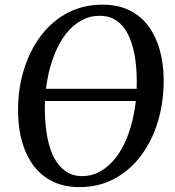

<svg xmlns="http://www.w3.org/2000/svg" viewBox="-20 -772 732 803"><path d="M112.5 -349.5 114.5 -400.5H589.5L587.5 -349.5ZM312 10.5Q247 10.5 198.8 -13.8Q150.5 -38 119 -81Q87.5 -124 71.8 -181Q56 -238 55.5 -303.5Q54.5 -396.5 79 -477.8Q103.5 -559 150 -621Q196.5 -683 262 -717.8Q327.5 -752.5 408.5 -752.5Q474.5 -752.5 522.8 -728.2Q571 -704 602 -661Q633 -618 648.5 -561.8Q664 -505.5 664.5 -442Q665.5 -349 641.5 -267.2Q617.5 -185.5 571.2 -123Q525 -60.5 459.5 -25Q394 10.5 312 10.5ZM323.5 -35.5Q365 -35.5 400.5 -55.8Q436 -76 464.2 -112.5Q492.5 -149 512.2 -199Q532 -249 542.2 -308.8Q552.5 -368.5 552 -434.5Q551.5 -496.5 542 -546.5Q532.5 -596.5 513.5 -632.2Q494.5 -668 465.5 -687Q436.5 -706 396.5 -706Q355.5 -706 319.8 -686.2Q284 -666.5 255.8 -630.2Q227.5 -594 207.8 -544.5Q188 -495 177.5 -435.5Q167 -376 167.5 -310Q168.5 -247.5 178.2 -196.8Q188 -146 207.5 -110Q227 -74 256 -54.8Q285 -35.5 323.5 -35.5Z"/></svg>

Font: Merriweather 48pt
Style: Italic
Weight: 400
Italic angle: -7.8°
Version: Version 2.101